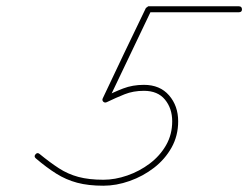

<svg xmlns="http://www.w3.org/2000/svg" viewBox="-20 -574 790 611"><path d="M740 -554Q750 -554 750 -544Q750 -535 740 -535Q668 -535 596 -535Q524 -535 452 -535Q451 -535 456 -538Q461 -541 461 -540Q427 -468 392.5 -396.5Q358 -325 324 -253Q321 -247 313 -255Q305 -263 311 -265Q342 -281 372 -292.5Q402 -304 438 -304Q489 -304 518 -270.5Q547 -237 547 -188Q547 -142 526 -104.5Q505 -67 470 -40Q435 -13 392.5 2Q350 17 309 17Q261 17 225.5 7.5Q190 -2 159 -21.5Q128 -41 94 -70Q94 -70 94 -70Q94 -70 94 -70Q87 -76 93 -83Q99 -90 106 -84Q139 -57 167.5 -38.5Q196 -20 229.5 -11Q263 -2 309 -2Q346 -2 385 -15.5Q424 -29 456.5 -53.5Q489 -78 508.5 -112Q528 -146 528 -188Q528 -229 505 -257Q482 -285 438 -285Q404 -285 376.5 -274Q349 -263 320 -249Q314 -246 309 -250Q304 -255 307 -261Q341 -333 375 -404.5Q409 -476 444 -548Q444 -549 448 -551Q451 -554 452 -554Q524 -554 596 -554Q668 -554 740 -554Q740 -554 740 -554Q740 -554 740 -554Z"/></svg>

Font: FRB American Cursive Guidelines Arrows Extralight
Style: Italic
Weight: 200
Italic angle: -25°
Version: Version 2.0;Modular Font Editor K font №1